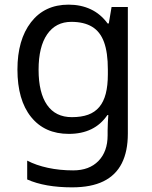

<svg xmlns="http://www.w3.org/2000/svg" viewBox="-20 -566 655 826"><path d="M275 -546Q328 -546 370.5 -526Q413 -506 443 -465H448L460 -536H530V9Q530 85 504 136.5Q478 188 425 214Q372 240 290 240Q232 240 183.5 231.5Q135 223 97 206V125Q135 145 186 156Q237 167 295 167Q364 167 403.5 126.5Q443 86 443 16V-5Q443 -17 444 -39.5Q445 -62 446 -71H442Q414 -30 372.5 -10Q331 10 276 10Q172 10 113.5 -63Q55 -136 55 -267Q55 -395 113.5 -470.5Q172 -546 275 -546ZM287 -472Q220 -472 183 -418.5Q146 -365 146 -266Q146 -167 182.5 -114.5Q219 -62 289 -62Q330 -62 359 -72.5Q388 -83 407 -105.5Q426 -128 435 -163Q444 -198 444 -246V-267Q444 -340 427.5 -385Q411 -430 376 -451Q341 -472 287 -472Z"/></svg>

Font: loriya05
Style: Book
Weight: 400
Designer: Jelle Bosma - Monotype Design Team
Foundry: Monotype Imaging Inc.
Version: Version 2.003